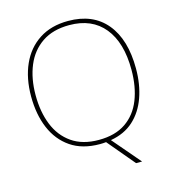

<svg xmlns="http://www.w3.org/2000/svg" viewBox="-127 -832 1009 1109"><g transform="rotate(-15 377.0 -277.5)"><path d="M690 -358Q690 -263 662.5 -186Q635 -109 580.5 -59.5Q526 -10 443 4L585 170H549L413 8Q404 9 395 9.5Q386 10 376 10Q272 10 202.5 -37.5Q133 -85 98 -168Q63 -251 63 -359Q63 -467 100 -549.5Q137 -632 208.5 -678.5Q280 -725 382 -725Q530 -725 610 -628.5Q690 -532 690 -358ZM90 -359Q90 -259 121 -181.5Q152 -104 216 -59.5Q280 -15 377 -15Q475 -15 538.5 -58.5Q602 -102 632.5 -179.5Q663 -257 663 -358Q663 -521 590 -610.5Q517 -700 382 -700Q284 -700 219 -656Q154 -612 122 -535Q90 -458 90 -359Z"/></g></svg>

Font: Noto Sans Lao Looped Thin
Style: Regular
Weight: 100
Designer: Mark Frömberg, Ben Mitchell
Foundry: The Fontpad Ltd
Version: Version 1.002; ttfautohint (v1.8.4.7-5d5b)